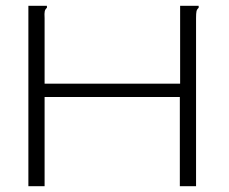

<svg xmlns="http://www.w3.org/2000/svg" viewBox="-20 -643 790 663"><path d="M78 -623H142V-616Q136 -611 134.5 -604Q133 -597 134 -580V-354H602V-623H666V-616Q660 -611 658.5 -604Q657 -597 657 -580V0H601V-308H134V0H78Z"/></svg>

Font: Inconsolata ExtraExpanded Light
Style: Regular
Weight: 300
Width: 8
Monospace: yes
Designer: Raph Levien, Cyreal, Brenton Simpson
Foundry: Raph Levien, Cyreal, Google
Version: Version 3.001; ttfautohint (v1.8.2.53-6de2)